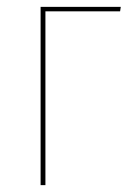

<svg xmlns="http://www.w3.org/2000/svg" viewBox="-20 -538 382 558"><path d="M98 0V-518H331L329 -505H112V0Z"/></svg>

Font: Fira Sans Compressed Hair
Style: Regular
Weight: 100
Width: 1
Designer: bBox Type GmbH & Carrois Corporate GbR & Edenspiekermann AG
Foundry: bBox Type GmbH & Carrois Corporate GbR & Edenspiekermann AG
Version: Version 4.301